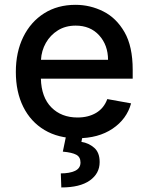

<svg xmlns="http://www.w3.org/2000/svg" viewBox="-20 -573 627 811"><path d="M306.5 11Q226.2 11 168 -23.8Q109.7 -58.6 78.3 -121.6Q46.9 -184.7 46.9 -269.2Q46.9 -353 78.3 -416.9Q109.7 -480.8 166.4 -516.7Q223 -552.6 299 -552.6Q360.8 -552.6 416 -525Q471.2 -497.5 505.9 -437.3Q540.5 -377.1 540.5 -278.4V-240.8H152.7Q154.8 -161.9 197.1 -119.3Q239.3 -76.7 307.5 -76.7Q353 -76.7 386 -96.2Q419 -115.8 433.2 -154.5L533.7 -136.4Q515.6 -70 455.6 -29.5Q395.6 11 306.5 11ZM436.4 -320.3Q436.1 -382.8 398.8 -423.8Q361.5 -464.8 299.7 -464.8Q256.7 -464.8 224.6 -444.8Q192.5 -424.7 173.8 -391.9Q155.2 -359 153.1 -320.3ZM239 218.8 236.9 159.4Q273.8 159.4 296.7 148.8Q319.6 138.1 320 114.3V113.3Q320 90.2 302.2 80.6Q284.4 71 245.4 67.5L259.9 -2.8H329.5L323.9 26.3Q354.4 30.9 377.7 51Q400.9 71 400.9 111.2V111.9Q400.9 159.8 359.4 189.3Q317.8 218.8 239 218.8Z"/></svg>

Font: Linik Sans Medium
Style: Regular
Weight: 500
Designer: Rasmus Andersson (font), Cristiano Sobral (main changes)
Foundry: rsms
Version: Version 3.018;June 1, 2022;FontCreator 14.0.0.2814 64-bit; t